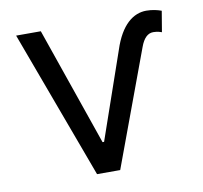

<svg xmlns="http://www.w3.org/2000/svg" viewBox="-67 -624 737 696"><g transform="rotate(-10 302.0 -276.5)"><path d="M34.1 -545.5 235.8 0H321L478.7 -426.1C489.7 -456 505 -471.6 525.6 -471.6C541.9 -471.6 552.6 -467.3 556.8 -465.9L569.6 -542.6C555.8 -547.9 535.9 -552.6 514.2 -552.6C466.6 -552.6 420.5 -518.5 392 -430.4L281.2 -110.8H275.6L125 -545.5Z"/></g></svg>

Font: Margiela Sans
Style: Regular
Weight: 400
Designer: Stefan Endress, Andreas Faust
Version: Version 1.100;FEAKit 1.0